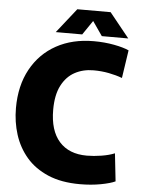

<svg xmlns="http://www.w3.org/2000/svg" viewBox="-60 -946 737 1005"><g transform="rotate(5 308.5 -443.5)"><path d="M398 12Q300 12 230 -18Q160 -48 116 -99.5Q72 -151 51 -217Q30 -283 30 -356Q30 -474 77.5 -560.5Q125 -647 209.5 -693.5Q294 -740 406 -740Q463 -740 513 -730.5Q563 -721 591 -708L569 -561Q537 -573 498.5 -580.5Q460 -588 418 -588Q363 -588 319.5 -564.5Q276 -541 250.5 -491.5Q225 -442 225 -364Q225 -255 276 -197.5Q327 -140 421 -140Q457 -140 497.5 -146.5Q538 -153 567 -165L583 -19Q558 -7 507.5 2.5Q457 12 398 12ZM203 -770 305 -899H480L584 -770H445L393 -845L342 -770Z"/></g></svg>

Font: Murecho ExtraBold
Style: Regular
Weight: 800
Designer: Neil Summerour
Foundry: Positype
Version: Version 1.010; ttfautohint (v1.8.3)